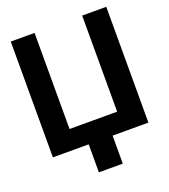

<svg xmlns="http://www.w3.org/2000/svg" viewBox="-158 -833 988 1120"><g transform="rotate(-20 336.0 -272.5)"><path d="M39.5 0V-718.8H187.3V-122.3H482.8V-718.8H632.4V0ZM410.2 -95.5V173.8H261.7V-95.5Z"/></g></svg>

Font: Inter Display V
Style: Regular
Weight: 400
Designer: Rasmus Andersson
Foundry: rsms
Version: Version 3.015;git-src